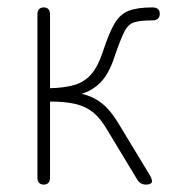

<svg xmlns="http://www.w3.org/2000/svg" viewBox="-20 -498 496 518"><path d="M98 0Q81 0 81 -20V-458Q81 -478 98 -478Q115 -478 115 -458V-260Q155 -261 181.5 -269Q208 -277 226 -297.5Q244 -318 257 -357Q274 -409 289 -434.5Q304 -460 327.5 -469Q351 -478 391 -478Q411 -478 411 -461Q411 -443 391 -443Q359 -443 342.5 -438Q326 -433 315.5 -412.5Q305 -392 289 -345Q274 -299 251.5 -276Q229 -253 200 -245Q231 -238 254.5 -219.5Q278 -201 299 -166L385 -24Q393 -9 388.5 -4.5Q384 0 374 0Q358 0 350 -14L269 -148Q251 -179 231 -195Q211 -211 183.5 -217.5Q156 -224 115 -224V-20Q115 0 98 0Z"/></svg>

Font: Zen Maru Gothic Light
Style: Regular
Weight: 300
Designer: Yoshimichi Ohira
Foundry: Positype
Version: Version 1.001